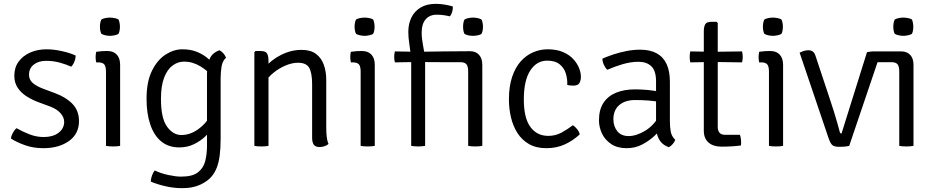

<svg xmlns="http://www.w3.org/2000/svg" viewBox="-20 -759 4860 999"><path d="M37 -38Q38 -51 46.5 -67Q55 -83 66 -92Q96.5 -74.5 133 -60.2Q169.5 -46 207.5 -46Q255.5 -46 284.2 -67.8Q313 -89.5 314 -123.5Q314 -148.5 295 -170Q276 -191.5 241.5 -204.5L182 -226.5Q148 -239 119 -257.2Q90 -275.5 72.2 -302Q54.5 -328.5 54.5 -365Q54.5 -408 77.2 -438.8Q100 -469.5 138 -486Q176 -502.5 222 -502.5Q259 -502.5 301.2 -493.2Q343.5 -484 373.5 -470Q373.5 -460 370.8 -449.5Q368 -439 363 -429.2Q358 -419.5 350.5 -412Q327 -423 292.5 -432.8Q258 -442.5 220 -442.5Q180.5 -442.5 155.8 -423Q131 -403.5 131 -370Q131 -344.5 149.8 -327.8Q168.5 -311 205.5 -297L267 -274Q323 -253.5 357 -218.5Q391 -183.5 391 -129Q391 -62.5 338.8 -25.2Q286.5 12 206 12Q153.5 12 110.8 -3.2Q68 -18.5 37 -38Z M605 0Q597.5 1.5 588.2 2.2Q579 3 568.5 3Q557.5 3 548 2.2Q538.5 1.5 531.5 0V-386Q531.5 -413.5 522.5 -424Q513.5 -434.5 490 -434.5H480.5Q477.5 -448.5 477.5 -462Q477.5 -469 478.2 -475.2Q479 -481.5 480.5 -489.5Q497.5 -492 510.2 -492.8Q523 -493.5 531 -493.5H539.5Q570.5 -493.5 587.8 -474.5Q605 -455.5 605 -422ZM500 -620Q500 -642.5 507.5 -657.5Q514.5 -662 527.5 -664.8Q540.5 -667.5 552 -667.5Q562.5 -667.5 576.5 -664.8Q590.5 -662 596.5 -657.5Q600 -651 602 -640.2Q604 -629.5 604 -620Q604 -597.5 596.5 -583Q591 -578.5 576.8 -575.5Q562.5 -572.5 552 -572.5Q540.5 -572.5 527.5 -575.5Q514.5 -578.5 507.5 -583Q500 -597.5 500 -620Z M1156 -459Q1137.5 -441.5 1132.8 -412.8Q1128 -384 1128 -352V-38Q1128 12.5 1123.2 49Q1118.5 85.5 1108.5 111.8Q1098.5 138 1082.5 157.5Q1062 183 1023 201.5Q984 220 929.5 220Q883.5 220 839.8 209.8Q796 199.5 764.5 186Q765 171 770.8 154.5Q776.5 138 785.5 128Q816 143 855.5 151.5Q895 160 922 160Q981 160 1009.8 137.8Q1038.5 115.5 1047.8 79Q1057 42.5 1057 0V-376Q1057 -416 1069.8 -449.8Q1082.5 -483.5 1122 -497.5Q1133.5 -492 1142.8 -480.8Q1152 -469.5 1156 -459ZM742.5 -244.5Q742.5 -334.5 771 -391.5Q799.5 -448.5 842.2 -475.5Q885 -502.5 928.5 -502.5Q969 -502.5 999.8 -491Q1030.5 -479.5 1054 -461.2Q1077.5 -443 1096.5 -422.5L1088.5 -356Q1063.5 -389.5 1022.5 -414Q981.5 -438.5 938.5 -438.5Q906 -438.5 878.5 -418.5Q851 -398.5 834.2 -355.8Q817.5 -313 817.5 -244Q817.5 -144 849 -100.2Q880.5 -56.5 923.5 -56.5Q969 -56.5 1010.2 -85.8Q1051.5 -115 1073 -155.5L1085 -92Q1072.5 -72.5 1048 -49Q1023.5 -25.5 989.2 -8.8Q955 8 913 8Q856.5 8 818.8 -23.2Q781 -54.5 761.8 -111.5Q742.5 -168.5 742.5 -244.5Z M1337 -493.5Q1362.5 -493.5 1369.8 -480.2Q1377 -467 1377 -442V0Q1370 1.5 1360.5 2.2Q1351 3 1340.5 3Q1329.5 3 1320 2.2Q1310.5 1.5 1303.5 0V-487.5L1309.5 -493.5ZM1677.5 -95Q1677.5 -70.5 1679.8 -48.5Q1682 -26.5 1689.5 -10Q1681.5 -2.5 1668.5 1.8Q1655.5 6 1642.5 6Q1621.5 6 1612.8 -6Q1604 -18 1604 -42.5V-320Q1604 -379 1589 -405.8Q1574 -432.5 1530.5 -432.5Q1500 -432.5 1466 -418.2Q1432 -404 1402.8 -380.2Q1373.5 -356.5 1357 -327.5V-406Q1389.5 -446.5 1441.8 -473Q1494 -499.5 1549 -499.5Q1596.5 -499.5 1624.5 -478.2Q1652.5 -457 1665 -421.5Q1677.5 -386 1677.5 -343.5Z M1930 0Q1922.5 1.5 1913.2 2.2Q1904 3 1893.5 3Q1882.5 3 1873 2.2Q1863.5 1.5 1856.5 0V-386Q1856.5 -413.5 1847.5 -424Q1838.5 -434.5 1815 -434.5H1805.5Q1802.5 -448.5 1802.5 -462Q1802.5 -469 1803.2 -475.2Q1804 -481.5 1805.5 -489.5Q1822.5 -492 1835.2 -492.8Q1848 -493.5 1856 -493.5H1864.5Q1895.5 -493.5 1912.8 -474.5Q1930 -455.5 1930 -422ZM1825 -620Q1825 -642.5 1832.5 -657.5Q1839.5 -662 1852.5 -664.8Q1865.5 -667.5 1877 -667.5Q1887.5 -667.5 1901.5 -664.8Q1915.5 -662 1921.5 -657.5Q1925 -651 1927 -640.2Q1929 -629.5 1929 -620Q1929 -597.5 1921.5 -583Q1916 -578.5 1901.8 -575.5Q1887.5 -572.5 1877 -572.5Q1865.5 -572.5 1852.5 -575.5Q1839.5 -578.5 1832.5 -583Q1825 -597.5 1825 -620Z M2489.5 0Q2482 1.5 2472.8 2.2Q2463.5 3 2453 3Q2442 3 2432.8 2.2Q2423.5 1.5 2416 0V-386Q2416 -413.5 2407 -424.5Q2398 -435.5 2374.5 -435.5H2276Q2246 -435.5 2215.8 -435.8Q2185.5 -436 2155.5 -436.5L2034.5 -434.5Q2031 -448.5 2031 -463Q2031 -476 2034.5 -491.5L2154.5 -489.5Q2221 -490.5 2286.5 -491.5Q2352 -492.5 2417 -492.5H2426Q2455.5 -492.5 2472.5 -473.8Q2489.5 -455 2489.5 -422ZM2119.5 -457.5Q2115 -496 2109.8 -530.2Q2104.5 -564.5 2104.5 -593.5Q2104.5 -634.5 2120.5 -667.5Q2136.5 -700.5 2168.5 -719.8Q2200.5 -739 2248 -739Q2270 -739 2294 -735Q2318 -731 2336 -725.5Q2336.5 -717.5 2335 -707.8Q2333.5 -698 2329.8 -689Q2326 -680 2320.5 -674Q2301.5 -678.5 2285.5 -680.5Q2269.5 -682.5 2252 -682.5Q2215.5 -682.5 2194.8 -658.5Q2174 -634.5 2174 -590Q2174 -559.5 2180.5 -526.2Q2187 -493 2192 -455.5V0Q2183.5 1.5 2174 2.2Q2164.5 3 2155.5 3Q2147 3 2137.2 2.2Q2127.5 1.5 2119.5 0ZM2389.5 -620Q2389.5 -642.5 2396.5 -657Q2403.5 -662 2416.5 -664.8Q2429.5 -667.5 2441 -667.5Q2451.5 -667.5 2465.5 -664.8Q2479.5 -662 2485.5 -657Q2489 -651 2491 -640Q2493 -629 2493 -620Q2493 -597.5 2485.5 -583Q2480 -578 2465.8 -575.2Q2451.5 -572.5 2441 -572.5Q2429.5 -572.5 2416.5 -575.2Q2403.5 -578 2396.5 -583Q2389.5 -597.5 2389.5 -620Z M2931.5 -317Q2933 -346 2924.5 -375.2Q2916 -404.5 2892.5 -424Q2869 -443.5 2827 -443.5Q2772.5 -443.5 2739 -392Q2705.5 -340.5 2705.5 -241.5Q2705.5 -145.5 2739.5 -98.8Q2773.5 -52 2833 -52Q2870 -52 2901.8 -69.2Q2933.5 -86.5 2961 -107.5Q2972 -100.5 2982.8 -87Q2993.5 -73.5 2996.5 -60Q2962 -27.5 2919 -7.8Q2876 12 2823 12Q2769.5 12 2732.2 -9.5Q2695 -31 2672 -67.5Q2649 -104 2638.5 -149Q2628 -194 2628 -241.5Q2628 -309 2644.5 -358.5Q2661 -408 2689.5 -439.8Q2718 -471.5 2754.2 -487Q2790.5 -502.5 2829 -502.5Q2876.5 -502.5 2909.8 -488Q2943 -473.5 2963.2 -451.2Q2983.5 -429 2993 -404.5Q3002.5 -380 3002.5 -360.5Q3002.5 -341 2995 -327.2Q2987.5 -313.5 2963 -313.5Q2955 -313.5 2947.5 -314.2Q2940 -315 2931.5 -317Z M3096.5 -133Q3096.5 -188.5 3120 -224Q3143.5 -259.5 3185.8 -276.8Q3228 -294 3284 -294Q3315 -294 3351 -290.8Q3387 -287.5 3419 -279.5V-226.5Q3389.5 -233.5 3354 -236Q3318.5 -238.5 3285 -238.5Q3232.5 -238.5 3202 -212.2Q3171.5 -186 3171.5 -138.5Q3171.5 -102 3191.8 -76.5Q3212 -51 3251 -51Q3290.5 -51 3336.5 -78.5Q3382.5 -106 3414 -162L3426.5 -94.5Q3409.5 -74 3382.2 -49.2Q3355 -24.5 3319.5 -6.2Q3284 12 3241 12Q3192 12 3160 -9.5Q3128 -31 3112.2 -64.2Q3096.5 -97.5 3096.5 -133ZM3493.5 -31.5Q3490 -21 3480.5 -9.8Q3471 1.5 3460 7Q3435 -2 3420.8 -18Q3406.5 -34 3400.2 -55.8Q3394 -77.5 3393.5 -103.5V-335.5Q3393.5 -391 3369 -414.2Q3344.5 -437.5 3303 -437.5Q3262.5 -437.5 3221.2 -425.5Q3180 -413.5 3140 -396Q3130 -404.5 3122.2 -421.5Q3114.5 -438.5 3114.5 -454Q3139.5 -465 3171.8 -475.8Q3204 -486.5 3239.8 -493.5Q3275.5 -500.5 3310.5 -500.5Q3362.5 -500.5 3397 -481.5Q3431.5 -462.5 3448.5 -425.5Q3465.5 -388.5 3465.5 -334.5V-128.5Q3465.5 -97 3470.2 -73Q3475 -49 3493.5 -31.5Z M3642 -595Q3642 -619.5 3649.2 -632.5Q3656.5 -645.5 3681.5 -645.5H3708.5L3714.5 -639V-98.5Q3714.5 -80.5 3723.2 -69Q3732 -57.5 3754 -57.5H3830Q3836 -41 3836 -17.5Q3836 -13.5 3836 -9.5Q3836 -5.5 3835 -2Q3811.5 1 3787 2.5Q3762.5 4 3733.5 4Q3691.5 4 3666.8 -17.2Q3642 -38.5 3642 -79ZM3841 -491.5Q3844.5 -476 3844.5 -463Q3844.5 -448.5 3841 -434.5L3690 -436.5L3571.5 -434.5Q3568.5 -448.5 3568.5 -463Q3568.5 -476 3571.5 -491.5L3689.5 -489.5Z M4054.5 0Q4047 1.5 4037.8 2.2Q4028.5 3 4018 3Q4007 3 3997.5 2.2Q3988 1.5 3981 0V-386Q3981 -413.5 3972 -424Q3963 -434.5 3939.5 -434.5H3930Q3927 -448.5 3927 -462Q3927 -469 3927.8 -475.2Q3928.5 -481.5 3930 -489.5Q3947 -492 3959.8 -492.8Q3972.5 -493.5 3980.5 -493.5H3989Q4020 -493.5 4037.2 -474.5Q4054.5 -455.5 4054.5 -422ZM3949.5 -620Q3949.5 -642.5 3957 -657.5Q3964 -662 3977 -664.8Q3990 -667.5 4001.5 -667.5Q4012 -667.5 4026 -664.8Q4040 -662 4046 -657.5Q4049.5 -651 4051.5 -640.2Q4053.5 -629.5 4053.5 -620Q4053.5 -597.5 4046 -583Q4040.5 -578.5 4026.2 -575.5Q4012 -572.5 4001.5 -572.5Q3990 -572.5 3977 -575.5Q3964 -578.5 3957 -583Q3949.5 -597.5 3949.5 -620Z M4733 0Q4725.5 1.5 4716.2 2.2Q4707 3 4696.5 3Q4685.5 3 4676 2.2Q4666.5 1.5 4659 0V-386Q4659 -413.5 4650 -424.5Q4641 -435.5 4618 -435.5H4546L4398.5 0Q4386.5 3 4372.2 4Q4358 5 4346 5Q4323 5 4312 -3Q4301 -11 4290 -43.5L4140.5 -485Q4156 -492.5 4166.2 -495Q4176.5 -497.5 4186 -497.5Q4199.5 -497.5 4208.8 -491Q4218 -484.5 4223 -469L4302 -231Q4311.5 -203 4321 -172Q4330.5 -141 4338 -114.2Q4345.5 -87.5 4349.5 -72Q4352 -64 4358.5 -64L4491 -487.5Q4499.5 -489.5 4508.2 -490.5Q4517 -491.5 4523 -491.5H4669.5Q4699 -491.5 4716 -473.2Q4733 -455 4733 -422ZM4628 -620Q4628 -642.5 4635.5 -657.5Q4642.5 -662 4655.5 -664.8Q4668.5 -667.5 4680 -667.5Q4690.5 -667.5 4704.5 -664.8Q4718.5 -662 4725 -657.5Q4728 -651 4730 -640.2Q4732 -629.5 4732 -620Q4732 -597.5 4725 -583Q4719 -578.5 4704.8 -575.5Q4690.5 -572.5 4680 -572.5Q4668.5 -572.5 4655.5 -575.5Q4642.5 -578.5 4635.5 -583Q4628 -597.5 4628 -620Z"/></svg>

Font: Signika
Style: Regular
Weight: 300
Designer: Anna Giedry
Foundry: Anna Giedry
Version: Version 2.000